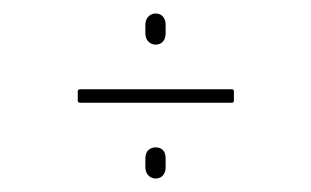

<svg xmlns="http://www.w3.org/2000/svg" viewBox="-20 -443 460 284"><path d="M99 -291Q95 -291 95 -294V-308Q95 -311 99 -311H322Q326 -311 326 -308V-294Q326 -291 322 -291ZM210 -179Q204 -179 199.5 -183.5Q195 -188 195 -196V-208Q195 -217 199.5 -221Q204 -225 210 -225Q217 -225 221 -221Q225 -217 225 -208V-196Q225 -188 221 -183.5Q217 -179 210 -179ZM210 -377Q204 -377 199.5 -381.5Q195 -386 195 -394V-406Q195 -414 199.5 -418.5Q204 -423 210 -423Q217 -423 221 -418.5Q225 -414 225 -406V-394Q225 -386 221 -381.5Q217 -377 210 -377Z"/></svg>

Font: Sofia Sans Extra Condensed Thin
Style: Regular
Weight: 250
Version: Version 4.100